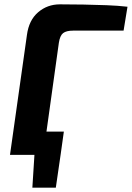

<svg xmlns="http://www.w3.org/2000/svg" viewBox="-20 -713 607 884"><path d="M274 -107 259 0H27L42 -107ZM260 -7 237 151H129L139 -7ZM256 -693Q310 -693 364.5 -692Q419 -691 471.5 -689Q524 -687 567 -682L549 -572H317Q285 -572 270.5 -560.5Q256 -549 251 -516L179 0H26L104 -552Q113 -620 155.5 -656.5Q198 -693 256 -693Z"/></svg>

Font: Exo 2
Style: Bold Italic
Weight: 700
Italic angle: -8°
Designer: Natanael Gama
Foundry: Natanael Gama
Version: Version 2.010